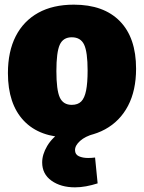

<svg xmlns="http://www.w3.org/2000/svg" viewBox="-20 -575 618 824"><path d="M297 -555Q425 -555 494.5 -484Q564 -413 564 -280Q564 -187 529.5 -121Q495 -55 431 -20Q367 15 278 15Q150 15 82 -57Q14 -129 14 -261Q14 -354 47.5 -419.5Q81 -485 144 -520Q207 -555 297 -555ZM288 -415Q251 -415 236.5 -383Q222 -351 222 -270Q222 -189 236.5 -157Q251 -125 288 -125Q314 -125 328.5 -139.5Q343 -154 349.5 -186.5Q356 -219 356 -272Q356 -352 341 -383.5Q326 -415 288 -415ZM302 229Q241 229 201 200.5Q161 172 161 122Q161 88 182.5 51.5Q204 15 249.5 -15.5Q295 -46 366 -62L383 0Q346 10 324 29.5Q302 49 302 69Q302 88 318.5 95.5Q335 103 358 103Q366 103 373.5 102.5Q381 102 388 101L399 212Q374 220 349.5 224.5Q325 229 302 229Z"/></svg>

Font: Bitter Thin Black
Style: Regular
Weight: 900
Version: Version 3.020